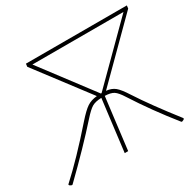

<svg xmlns="http://www.w3.org/2000/svg" viewBox="-159 -797 986 964"><g transform="rotate(-30 334.0 -315.0)"><path d="M-4 7Q-15 3 -17 -1L-18 -5Q82 -96 209 -241Q247 -284 270.5 -299.5Q294 -315 328 -318L99 -620L101 -637H686L684 -620L381 -318Q412 -315 431.5 -299Q451 -283 479 -239Q541 -143 649 -5V-1Q647 3 635 7L631 6Q531 -119 453 -241Q431 -276 414 -287Q397 -298 363 -299L350 -195L326 0H306L330 -195L343 -299Q308 -298 288.5 -286.5Q269 -275 237 -239Q140 -130 0 6ZM354 -319H356L655 -617H127L352 -319Z"/></g></svg>

Font: Alegreya Sans SC Thin
Style: Italic
Weight: 100
Italic angle: -7°
Designer: Juan Pablo del Peral
Foundry: Huerta Tipografica
Version: Version 2.007